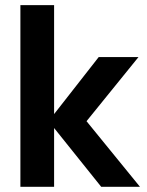

<svg xmlns="http://www.w3.org/2000/svg" viewBox="-20 -720 565 740"><path d="M519.5 0Q482.4 0 370.1 0Q324.2 -56.6 188.5 -226.6Q188.5 -169.9 188.5 0Q155.3 0 58.6 0Q58.6 -174.8 58.6 -700.2Q90.8 -700.2 188.5 -700.2Q188.5 -594.7 188.5 -280.3Q231.4 -335 360.4 -500Q398.4 -500 513.7 -500Q463.9 -438.5 313.5 -252.9Q365.2 -189.5 519.5 0Z"/></svg>

Font: LeFont
Style: Regular
Weight: 700
Designer: Leryon MEDIA
Version: Version 1.0